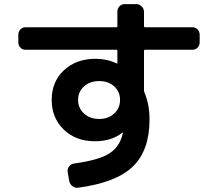

<svg xmlns="http://www.w3.org/2000/svg" viewBox="-20 -837 1040 916"><path d="M524.9 -295.4Q552.7 -321.3 552.7 -360.4Q552.7 -399.4 524.9 -424.8Q497.1 -450.2 453.1 -450.2Q409.2 -450.2 380.9 -424.8Q352.5 -399.4 352.5 -360.4Q352.5 -321.3 380.9 -295.4Q409.2 -269.5 453.1 -269.5Q497.1 -269.5 524.9 -295.4ZM101.6 -599.6Q86.9 -599.6 77.1 -609.9Q67.4 -620.1 67.4 -634.8V-670.9Q67.4 -685.5 77.1 -696.3Q86.9 -707 101.6 -707H535.2Q540 -707 540 -710.9V-781.2Q540 -795.9 549.8 -806.6Q559.6 -817.4 575.2 -817.4H630.9Q645.5 -817.4 656.2 -806.2Q667 -794.9 667 -780.3V-711.9Q667 -707 671.9 -707H898.4Q913.1 -707 922.9 -696.3Q932.6 -685.5 932.6 -670.9V-634.8Q932.6 -620.1 922.9 -609.9Q913.1 -599.6 898.4 -599.6H671.9Q667 -599.6 667 -594.7V-406.2Q667 -402.3 668.9 -396.5Q693.4 -338.9 693.4 -266.6Q693.4 -120.1 614.3 -43Q535.2 34.2 352.5 58.6Q337.9 60.5 326.2 51.8Q314.5 43 310.5 28.3L302.7 -17.6Q300.8 -31.2 309.6 -43Q318.4 -54.7 332 -56.6Q453.1 -73.2 502.4 -105.5Q551.8 -137.7 565.4 -199.2Q565.4 -200.2 565.9 -201.2Q566.4 -202.1 566.4 -203.1V-204.1H563.5Q512.7 -163.1 432.6 -163.1Q341.8 -163.1 284.2 -218.8Q226.6 -274.4 226.6 -360.4Q226.6 -447.3 285.2 -502Q343.8 -556.6 436.5 -556.6Q489.3 -556.6 537.1 -534.2Q538.1 -534.2 538.1 -533.7Q538.1 -533.2 539.1 -533.2Q540 -533.2 540 -534.2V-594.7Q540 -599.6 535.2 -599.6Z"/></svg>

Font: Rounded-L Mgen+ 1m bold
Style: Bold
Weight: 700
Designer: [Source Han Sans]
Ryoko NISHIZUKA  (kana & ideographs); Paul D. Hunt (Latin, Greek & Cyrillic); Wenlong ZHANG  (bopomofo
Version: Version 1.059.20150602